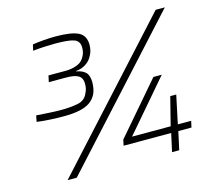

<svg xmlns="http://www.w3.org/2000/svg" viewBox="-99 -811 1040 932"><g transform="rotate(-15 420.5 -344.5)"><path d="M192 -304Q162 -304 123.5 -306Q85 -308 58 -312L64 -343Q95 -341 129 -339Q163 -337 185 -337Q236 -337 273 -344.5Q310 -352 323 -386Q328 -395 330.5 -406Q333 -417 333 -431Q333 -459 314 -471Q295 -483 252 -483H165L172 -515H259Q289 -515 316.5 -525.5Q344 -536 357 -565Q361 -573 363 -582.5Q365 -592 365 -604Q365 -637 337 -646.5Q309 -656 245 -656Q221 -656 189.5 -654.5Q158 -653 131 -650L138 -680Q162 -684 195 -686.5Q228 -689 253 -689Q333 -689 368 -671.5Q403 -654 403 -608Q403 -592 399.5 -578.5Q396 -565 389 -553Q378 -531 356 -517Q334 -503 307 -501V-499Q337 -494 353 -478.5Q369 -463 369 -428Q369 -412 366 -396.5Q363 -381 357 -369Q346 -347 325.5 -332.5Q305 -318 272 -311Q239 -304 192 -304ZM130 0 757 -688H803L176 0ZM655 0 675 -91H436L442 -120L662 -376H704L487 -123H681L717 -265H747L717 -123H784L777 -91H711L691 0Z"/></g></svg>

Font: Saira SemiExpanded Thin
Style: Italic
Weight: 250
Width: 6
Italic angle: -12°
Designer: Hector Gatti with collaboration of the Omnibus-Type team
Foundry: Omnibus-Type
Version: Version 1.101